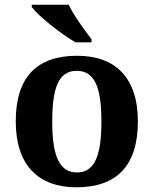

<svg xmlns="http://www.w3.org/2000/svg" viewBox="-20 -786 654 816"><path d="M301 -606H369V-619C340 -657 293 -721 272 -766H115V-756C140 -721 238 -642 301 -606ZM305 10C476 10 566 -82 566 -270C566 -458 468 -549 308 -549C136 -549 47 -458 47 -270C47 -82 145 10 305 10ZM307 -53C230 -53 202 -128 202 -270C202 -413 229 -485 306 -485C383 -485 411 -413 411 -270C411 -128 384 -53 307 -53Z"/></svg>

Font: Noto Serif Georgian Bold
Style: Regular
Weight: 700
Designer: Monotype Design Team, Akaki Razmadze
Foundry: Google LLC
Version: Version 2.003